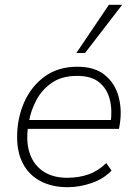

<svg xmlns="http://www.w3.org/2000/svg" viewBox="-20 -769 563 797"><path d="M261 8Q196 8 148.5 -17Q101 -42 76 -88.5Q51 -135 51 -200Q51 -277 80 -343.5Q109 -410 165 -451Q221 -492 301 -492Q374 -492 416 -457Q458 -422 472.5 -367Q487 -312 477 -252L474 -234H80L86 -271H458L439 -259Q447 -313 435.5 -357Q424 -401 391.5 -427.5Q359 -454 300 -454Q237 -454 195.5 -425.5Q154 -397 131 -353.5Q108 -310 100 -264L97 -246Q87 -182 103 -133.5Q119 -85 159 -58Q199 -31 259 -31Q307 -31 347 -45Q387 -59 421 -92L443 -61Q411 -27 361 -9.5Q311 8 261 8ZM297 -549 432 -749H487L333 -549Z"/></svg>

Font: Nunito Sans 12pt ExtraLight
Style: Italic
Weight: 200
Italic angle: -9°
Designer: Vernon Adams
Foundry: Vernon Adams
Version: Version 3.101;gftools[0.9.27]